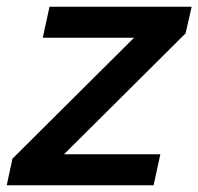

<svg xmlns="http://www.w3.org/2000/svg" viewBox="-37 -550 589 570"><path d="M-17 0 0 -79 361 -438H90L110 -530H532L514 -451L153 -92H439L419 0Z"/></svg>

Font: Be Vietnam Pro Medium
Style: Italic
Weight: 500
Italic angle: -12°
Designer: Lam Bao, Tony Le, Vietanh Nguyen
Foundry: Yellow Type Foundry
Version: Version 1.002; ttfautohint (v1.8.3)